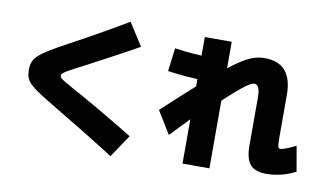

<svg xmlns="http://www.w3.org/2000/svg" viewBox="-88 -1000 2176 1300"><g transform="rotate(10 1000.0 -350.0)"><path d="M736 110Q685 78 640.5 50Q596 22 549.5 -6.5Q503 -35 448 -68Q393 -101 322 -144Q245 -190 198.5 -220Q152 -250 128.5 -273Q105 -296 97.5 -318Q90 -340 90 -370Q90 -400 98.5 -423.5Q107 -447 131 -469.5Q155 -492 200.5 -520Q246 -548 320 -588Q389 -625 462.5 -666Q536 -707 602 -745Q668 -783 712 -810L811 -655Q785 -640 744 -617.5Q703 -595 655.5 -569.5Q608 -544 562 -519.5Q516 -495 479.5 -475.5Q443 -456 423 -446Q378 -423 353.5 -409Q329 -395 319.5 -386.5Q310 -378 310 -370Q310 -361 316 -353.5Q322 -346 344.5 -333Q367 -320 416 -292Q438 -280 479 -257.5Q520 -235 570 -206Q620 -177 671 -147Q722 -117 766.5 -90Q811 -63 840 -45Z M1795 45Q1717 45 1683.5 5.5Q1650 -34 1650 -125V-451Q1650 -498 1640.5 -520Q1631 -542 1611 -542Q1599 -542 1580.5 -532Q1562 -522 1529 -495.5Q1496 -469 1441 -419Q1386 -369 1302 -289H1282Q1245 -250 1199.5 -203Q1154 -156 1100 -100L1005 -255Q1135 -376 1228.5 -459Q1322 -542 1387 -594.5Q1452 -647 1498 -675.5Q1544 -704 1579.5 -714.5Q1615 -725 1650 -725Q1745 -725 1792.5 -670Q1840 -615 1840 -505V-223Q1840 -186 1841.5 -167.5Q1843 -149 1847 -143.5Q1851 -138 1859 -138Q1873 -138 1899.5 -148.5Q1926 -159 1965 -178L1995 -5Q1950 19 1898 32Q1846 45 1795 45ZM1225 75V-795H1410V75ZM1277 -505Q1247 -505 1215 -506.5Q1183 -508 1150.5 -510.5Q1118 -513 1085 -516.5Q1052 -520 1020 -525L1040 -685Q1072 -680 1105 -676.5Q1138 -673 1170.5 -670.5Q1203 -668 1235 -666.5Q1267 -665 1297 -665Z"/></g></svg>

Font: M PLUS 2 Thin Black
Style: Regular
Weight: 900
Version: Version 1.001